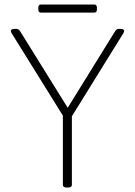

<svg xmlns="http://www.w3.org/2000/svg" viewBox="-20 -830 599 852"><path d="M275 2Q267 2 263 -1Q259 -4 259 -10V-317L32 -682Q30 -686 29 -688Q28 -690 28 -692Q28 -696 32 -699Q36 -702 46 -702H50Q58 -702 62 -699.5Q66 -697 72 -687L294 -330H267L488 -687Q494 -697 498 -699.5Q502 -702 509 -702H513Q524 -702 527.5 -699Q531 -696 531 -692Q531 -690 530 -688Q529 -686 527 -682L299 -314V-10Q299 -4 295 -1Q291 2 283 2ZM162 -774Q150 -774 150 -788V-796Q150 -810 162 -810H398Q410 -810 410 -796V-788Q410 -774 398 -774Z"/></svg>

Font: Asap Thin
Style: Regular
Weight: 250
Designer: Pablo Cosgaya
Foundry: Omnibus-Type
Version: Version 3.001